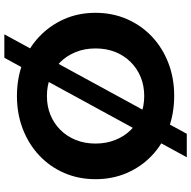

<svg xmlns="http://www.w3.org/2000/svg" viewBox="-18 -792 880 884"><g transform="rotate(-90 422.0 -350.0)"><path d="M423 12Q340 12 269.5 -15Q199 -42 147.5 -91Q96 -140 67.5 -206Q39 -272 39 -350Q39 -428 67.5 -494Q96 -560 148 -609Q200 -658 270 -685Q340 -712 422 -712Q505 -712 574.5 -685Q644 -658 695.5 -609Q747 -560 776 -494.5Q805 -429 805 -350Q805 -272 776 -205.5Q747 -139 695.5 -90.5Q644 -42 574.5 -15Q505 12 423 12ZM422 -126Q469 -126 508.5 -142Q548 -158 578 -188Q608 -218 624.5 -259Q641 -300 641 -350Q641 -400 624.5 -441Q608 -482 578.5 -512Q549 -542 509 -558Q469 -574 422 -574Q375 -574 335.5 -558Q296 -542 266 -512Q236 -482 219.5 -441Q203 -400 203 -350Q203 -301 219.5 -259.5Q236 -218 265.5 -188Q295 -158 335 -142Q375 -126 422 -126ZM140 70 598 -770H706L248 70Z"/></g></svg>

Font: Montserrat Thin
Style: Bold
Weight: 700
Version: Version 9.000